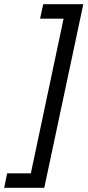

<svg xmlns="http://www.w3.org/2000/svg" viewBox="-90 -736 417 915"><path d="M-70 159H121L307 -716H116L101 -647H213L57 90H-56Z"/></svg>

Font: Noto Sans SemiCondensed
Style: Italic
Weight: 400
Width: 4
Italic angle: -12°
Designer: Monotype Design Team
Foundry: Monotype Imaging Inc.
Version: Version 2.013